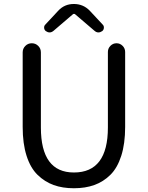

<svg xmlns="http://www.w3.org/2000/svg" viewBox="-20 -956 761 988"><path d="M360.4 12.7Q301.8 12.7 255.9 -3.9Q210 -20.5 173.3 -56.2Q136.7 -91.8 116.7 -154.3Q96.7 -216.8 96.7 -302.7V-686.5Q96.7 -706.1 110.4 -719.7Q124 -733.4 143.6 -733.4Q163.1 -733.4 176.8 -719.7Q190.4 -706.1 190.4 -686.5V-299.8Q190.4 -68.4 360.4 -68.4Q535.2 -68.4 535.2 -299.8V-688.5Q535.2 -707 548.3 -720.2Q561.5 -733.4 579.6 -733.4Q597.7 -733.4 610.8 -720.2Q624 -707 624 -688.5V-302.7Q624 -216.8 604 -154.3Q584 -91.8 547.9 -56.2Q511.7 -20.5 465.3 -3.9Q418.9 12.7 360.4 12.7ZM215.8 -795.9Q207 -802.7 207 -814.5Q207 -823.2 212.9 -829.1L279.3 -900.4Q311.5 -935.5 359.9 -935.5Q408.2 -935.5 441.4 -901.4L508.8 -829.1Q514.6 -823.2 514.6 -814.5Q514.6 -802.7 505.9 -795.9Q496.1 -789.1 486.3 -789.1Q475.6 -789.1 465.8 -797.9L365.2 -883.8Q363.3 -884.8 360.8 -884.8Q358.4 -884.8 356.4 -883.8L254.9 -796.9Q245.1 -789.1 235.4 -789.1Q225.6 -789.1 215.8 -795.9Z"/></svg>

Font: Gen Jyuu Gothic P Regular
Style: Regular
Weight: 400
Designer: [Source Han Sans]
Ryoko NISHIZUKA  (kana & ideographs); Paul D. Hunt (Latin, Greek & Cyrillic); Wenlong ZHANG  (bopomofo
Version: Version 1.002.20150607